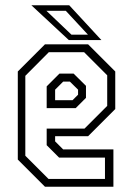

<svg xmlns="http://www.w3.org/2000/svg" viewBox="-20 -708 504 728"><path d="M314 -540 417 -437V-294.5L314 -191.5H189V-172L219.5 -141.5H410V0H150.5L47.5 -103V-437L150.5 -540ZM299 -510H165L76 -420.5V-117.5L164 -29.5H378V-110.5H204L157 -157.5V-220.5H300.5L386.5 -306.5V-422.5ZM259 -429 306 -382.5V-337L267 -298H157V-380.5L205.5 -429ZM245 -398.5H219.5L189 -368V-328H255L276 -349V-368ZM364.5 -556H241L99 -688H242.5ZM313.5 -576.5 229.5 -667H156L251 -576.5Z"/></svg>

Font: Tourney Condensed Light
Style: Regular
Weight: 300
Width: 3
Designer: Tyler Finck
Foundry: Etcetera Type Co
Version: Version 1.010; ttfautohint (v1.8.3)